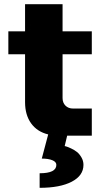

<svg xmlns="http://www.w3.org/2000/svg" viewBox="-20 -650 490 920"><path d="M210.9 -5.9Q158.2 -18.6 129.2 -58.8Q100.1 -99.1 100.1 -160.2V-390.1H20V-500H100.1V-629.9H279.8V-500H419.9V-390.1H279.8V-180.2Q279.8 -157.7 293.7 -143.8Q307.6 -129.9 330.1 -129.9H419.9V0H301.8L290 49.8Q293.5 50.8 299.6 52.5Q305.7 54.2 321.3 61.5Q336.9 68.8 348.6 78.1Q360.4 87.4 370.1 104Q379.9 120.6 379.9 140.1Q379.9 191.4 323.7 220.7Q267.6 250 169.9 250V180.2Q250 180.2 250 140.1Q250 125.5 230.7 117.7Q211.4 109.9 180.2 109.9Z"/></svg>

Font: Fivo Sans Heavy
Style: Regular
Weight: 900
Designer: Alexander Slobzheninov
Foundry: Alexander Slobzheninov
Version: 1.0